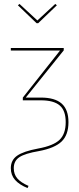

<svg xmlns="http://www.w3.org/2000/svg" viewBox="-20 -762 403 976"><path d="M35 93Q35 52 67 29.5Q99 7 174 -7Q251 -21 282.5 -51Q314 -81 314 -141Q314 -200 283.5 -226Q253 -252 188 -252H96V-266L285 -505H35V-518H304V-506L111 -266H188Q259 -266 293.5 -235.5Q328 -205 328 -141Q328 -76 293 -42.5Q258 -9 178 6Q107 18 78.5 37Q50 56 50 93Q50 124 68 145Q86 166 125 183L120 194Q78 177 56.5 152.5Q35 128 35 93ZM269 -735 174 -644H166L71 -735L79 -742L170 -658L261 -742Z"/></svg>

Font: Fira Sans Compressed Hair
Style: Regular
Weight: 100
Width: 1
Designer: bBox Type GmbH & Carrois Corporate GbR & Edenspiekermann AG
Foundry: bBox Type GmbH & Carrois Corporate GbR & Edenspiekermann AG
Version: Version 4.301